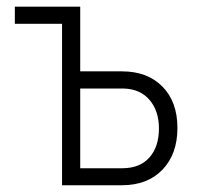

<svg xmlns="http://www.w3.org/2000/svg" viewBox="-20 -548 587 568"><path d="M23.9 -528.3H217.3V-336.9H340.8Q416 -336.9 460.4 -292Q504.9 -247.1 504.9 -169.4Q504.9 -92.3 460.7 -46.1Q416.5 0 340.8 0H163.6V-477.5H23.9ZM217.3 -286.1V-50.3H341.8Q393.6 -50.3 421.9 -82Q450.2 -113.8 450.2 -168Q450.2 -219.7 422.6 -252.2Q395 -284.7 346.2 -286.1Z"/></svg>

Font: Roboto Condensed Light
Style: Regular
Weight: 300
Designer: Google
Version: Version 2.134; 2016